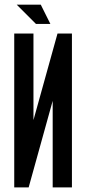

<svg xmlns="http://www.w3.org/2000/svg" viewBox="-20 -812 373 832"><path d="M208.3 -375 104.2 0H41.7V-666.7H125V-291.7L229.2 -666.7H291.7V0H208.3ZM198.3 -708.3H135.8L52.5 -791.7H156.7Z"/></svg>

Font: Yulong
Style: Regular
Weight: 400
Designer: GGBotNet
Foundry: f0n7.com
Version: 1.00